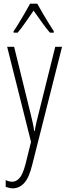

<svg xmlns="http://www.w3.org/2000/svg" viewBox="-20 -784 367 1046"><path d="M19 -529H57L148 -159Q155 -130 158.5 -114Q162 -98 163.5 -88.5Q165 -79 166 -70H169Q174 -99 179 -119.5Q184 -140 189 -160L281 -529H318L155 116Q138 185 111.5 213.5Q85 242 49 242Q39 242 30 239.5Q21 237 11 234V197Q29 206 47 206Q68 206 86 186.5Q104 167 119 110L149 -11ZM183 -764Q196 -740 214 -709.5Q232 -679 248.5 -652.5Q265 -626 273 -614V-606H252Q231 -630 207.5 -663.5Q184 -697 163 -726Q144 -699 120 -664Q96 -629 76 -606H54V-614Q66 -631 82.5 -658Q99 -685 115.5 -713.5Q132 -742 144 -764Z"/></svg>

Font: Noto Sans Malayalam ExtraCondensed ExtraLight
Style: Regular
Weight: 200
Width: 2
Designer: Jelle Bosma - Monotype Design Team
Foundry: Monotype Imaging Inc.
Version: Version 2.104; ttfautohint (v1.8.4.7-5d5b)